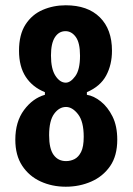

<svg xmlns="http://www.w3.org/2000/svg" viewBox="-20 -693 503 727"><path d="M229 14Q177 14 133.5 -6Q90 -26 64 -65.5Q38 -105 38 -164Q38 -232 71 -276.5Q104 -321 150 -334V-344Q103 -363 77.5 -402Q52 -441 52 -501Q52 -562 76.5 -600Q101 -638 141.5 -655.5Q182 -673 229 -673Q312 -673 358 -627.5Q404 -582 404 -501Q404 -448 382 -407Q360 -366 309 -344V-334Q335 -330 361.5 -309Q388 -288 406 -252Q424 -216 424 -164Q424 -103 397 -64Q370 -25 325.5 -5.5Q281 14 229 14ZM229 -380Q247 -380 265 -404.5Q283 -429 283 -482Q283 -531 267 -553Q251 -575 228 -575Q203 -575 188 -552Q173 -529 173 -483Q173 -432 190 -406Q207 -380 229 -380ZM230 -83Q247 -83 262 -90.5Q277 -98 287 -117.5Q297 -137 297 -175Q297 -233 275.5 -260.5Q254 -288 230 -288Q204 -288 185 -262Q166 -236 166 -181Q166 -130 183 -106.5Q200 -83 230 -83Z"/></svg>

Font: Bricolage Grotesque 12pt Condensed SemiBold
Style: Regular
Weight: 600
Width: 3
Designer: Mathieu Triay
Foundry: Atelier Triay
Version: Version 1.001; ttfautohint (v1.8.4.7-5d5b);gftools[0.9.33.de